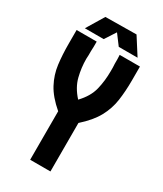

<svg xmlns="http://www.w3.org/2000/svg" viewBox="-195 -846 778 919"><g transform="rotate(30 194.0 -387.0)"><path d="M47 -676 105 -772 276 -774 336 -680H232L190 -736L151 -676ZM135 0V-268Q80 -315 55 -362Q30 -409 23.5 -460.5Q17 -512 17 -573V-649H128V-622L127 -595V-574L126 -553Q126 -504 138 -456Q150 -408 190 -364Q233 -409 245 -457.5Q257 -506 257 -560V-580L256 -600V-625L255 -649H367V-573Q367 -512 359.5 -460.5Q352 -409 326.5 -362.5Q301 -316 247 -268V0Z"/></g></svg>

Font: New Amsterdam
Style: Regular
Weight: 400
Designer: Vladimir Nikolic
Foundry: Vladimir Nikolic
Version: Version 1.000; ttfautohint (v1.8.4.7-5d5b)